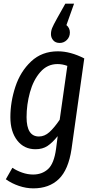

<svg xmlns="http://www.w3.org/2000/svg" viewBox="-20 -820 518 1055"><path d="M443 -499 373 -1Q356 113 303 164Q250 215 163 215Q124 215 84 201.5Q44 188 12 165L48 102Q72 118 102 128.5Q132 139 162 139Q211 139 244 109Q277 79 288 -2L297 -72Q268 -36 241 -18Q214 0 175 0Q112 0 74.5 -48.5Q37 -97 37 -176Q37 -260 64.5 -343.5Q92 -427 151 -482.5Q210 -538 298 -538Q367 -538 443 -499ZM126 -176Q126 -70 194 -70Q225 -70 251.5 -94Q278 -118 308 -162L350 -458Q323 -468 296 -468Q240 -468 201.5 -424Q163 -380 144.5 -312.5Q126 -245 126 -176ZM260 -632Q260 -650 266.5 -666Q273 -682 293 -718L339 -800H387L345 -682Q354 -675 359 -664.5Q364 -654 364 -642Q364 -617 347.5 -600.5Q331 -584 308 -584Q285 -584 272.5 -598.5Q260 -613 260 -632Z"/></svg>

Font: Fira Sans Extra Condensed
Style: Italic
Weight: 400
Width: 3
Italic angle: -8°
Designer: Carrois Corporate & Edenspiekermann AG
Foundry: Carrois Corporate GbR & Edenspiekermann AG
Version: Version 4.203